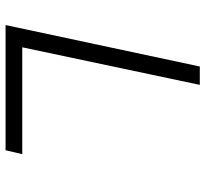

<svg xmlns="http://www.w3.org/2000/svg" viewBox="-44 -694 738 690"><g transform="rotate(90 325.0 -349.0)"><path d="M70 0 219 -698H285L150 -60H534L520 0Z"/></g></svg>

Font: Azeret Mono ExtraLight
Style: Italic
Weight: 250
Italic angle: -12°
Designer: Martin Vácha
Foundry: Displaay
Version: Version 1.002